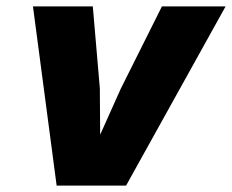

<svg xmlns="http://www.w3.org/2000/svg" viewBox="-20 -580 725 600"><path d="M83 -560H270L292 -304L293 -159L358 -304L486 -560H685L374 0H157Z"/></svg>

Font: Azeret Mono ExtraBold
Style: Italic
Weight: 800
Italic angle: -12°
Designer: Martin Vácha
Foundry: Displaay
Version: Version 1.000; Glyphs 3.0.3, build 3074